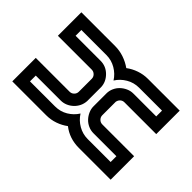

<svg xmlns="http://www.w3.org/2000/svg" viewBox="-164 -688 798 798"><g transform="rotate(-45 235.0 -289.0)"><path d="M300 -187Q300 -197 293.5 -204.5Q287 -212 276 -214H197Q186 -214 178 -206Q170 -198 170 -187V0H32V-187Q32 -242 64 -283Q49 -303 40.5 -327.5Q32 -352 32 -379V-578H170V-379Q170 -368 178 -360Q186 -352 197 -352H273Q284 -352 292 -360Q300 -368 300 -379V-578H438V-379Q438 -353 429.5 -328Q421 -303 406 -282Q421 -262 429.5 -237.5Q438 -213 438 -187V0H300ZM118 -52V-187Q118 -203 124.5 -217.5Q131 -232 142 -242.5Q153 -253 167.5 -259.5Q182 -266 197 -266H273Q289 -266 303.5 -259.5Q318 -253 328.5 -242Q339 -231 345.5 -216.5Q352 -202 352 -187V-52H386V-187Q386 -217 371 -242.5Q356 -268 332 -283Q356 -298 371 -323.5Q386 -349 386 -379V-526H352V-379Q352 -347 329 -324Q306 -301 276 -300H194Q178 -301 164.5 -307.5Q151 -314 140.5 -325Q130 -336 124 -350Q118 -364 118 -379V-526H84V-379Q84 -348 99 -323Q114 -298 138 -283Q113 -267 98.5 -241.5Q84 -216 84 -187V-52Z"/></g></svg>

Font: Aurach Bi
Style: Regular
Weight: 400
Designer: Peter Wiegel
Foundry: Peter Wiegel
Version: Version 1.002